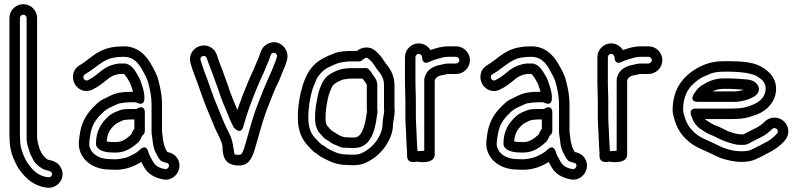

<svg xmlns="http://www.w3.org/2000/svg" viewBox="-20 -761 3805 916"><path d="M75 -114V-675C75 -683.6 82.4 -691 91 -691C99.6 -691 107 -683.6 107 -675V-99C107 -83.2 112 -63.5 117.2 -49.2L121 -36.1C121.2 -35.3 121.6 -34.3 121.8 -33.7L125.8 -23.7C126.1 -22.9 126.6 -21.8 126.9 -21.2L134.1 -7.9C145 19.7 168.5 34.7 182.1 43.8C183.9 45 186.4 46.2 188.1 46.7C217 56.4 221.1 54.3 225.6 61.2C228.2 65.2 228.6 68.7 227.7 72.6C225 83.7 216.7 85.7 206.5 84.3C166.4 78.5 142.3 57.7 120 28C114 20 108.4 12.9 105.4 6.8L98.4 -7.2C86.6 -30.7 76 -62.6 76 -93C76 -99.8 75 -106.4 75 -114ZM25 -675V-114C25 -106.1 25.2 -100.8 26 -91.8C26.5 -50.7 39.5 -13 53.6 15.2L60.6 29.2C65.7 39.4 71.7 48.1 80.4 58.6C105.8 92.1 142.4 125.2 198.1 133.5C252.6 144.9 301.6 86 267.4 33.8C249.4 6.3 221.9 4.7 207.1 0.3C192.7 -9.7 183.2 -22 179.1 -29.8L171.7 -43.6L168.7 -51.1L165 -63.9C162.1 -74.3 159.3 -84.5 157 -100.8V-675C157 -711.4 127.4 -741 91 -741C54.6 -741 25 -711.4 25 -675Z M502 -2C457.9 -2 425.1 -22.6 413.2 -46.5C404.4 -63 403.9 -71.7 408.8 -104.6C415.1 -155.3 429.4 -180.6 455.1 -208.7L476.1 -229.7C484.6 -237 494.8 -243.4 504.9 -248C526.7 -257.3 536.3 -263.9 550 -267.7C561.5 -270.3 584.8 -273 599 -273H627C631.4 -273 669 -247.4 669 -294C669 -327.5 657.7 -353.1 650.7 -373.9C644.4 -392.9 635.4 -403.9 630 -414C622.4 -427.9 608.8 -448.4 583.9 -456.7C581.4 -457.6 578.2 -458 576 -458H550C549.1 -458 547.9 -457.9 547.2 -457.8C508.4 -453.5 477.9 -436.5 455.8 -417C434.9 -400 422.5 -390.2 400.5 -379.2C381 -368.8 368.4 -397.7 386.1 -407.1C439.8 -437.8 468 -475.7 519.8 -485.5C536.8 -488.9 550.8 -490 571 -490C613.2 -490 637.5 -464.4 656.2 -431.8C669.9 -406.6 682.5 -387.2 688.7 -360.2C696.7 -328.1 703 -300.6 703 -262V-136C703 -118.3 706.2 -107.9 707.1 -98.4L709.2 -80.2C711.4 -59.9 718.5 -38.5 729.6 -20.1C731.6 -16.8 735.2 -6.4 746.3 4.7C755.4 13.7 778.2 14.4 782.8 19.6C791.8 29.8 781.9 45.8 770.3 46.1C737.1 40.9 721.5 29.4 710 10C699.8 -10 692.1 -19.9 688.1 -34.6C688.1 -34.6 679.3 -78.7 646.3 -45.7C632.5 -31.8 611.7 -21.5 587.9 -11.3C572.5 -5.9 551.5 -2.2 531.3 -1C521 -1 511.9 -2 502 -2ZM653.7 11.6C657.8 19 662.3 26.4 665.6 33.2C683.7 69.4 721.7 89.6 764.5 95.7C765 95.8 765.9 95.9 766.5 96C823.5 99.3 858.7 29.9 820.2 -13.6C807.4 -28 791.6 -33.2 778.4 -35.6C777.5 -37.2 775.5 -41.1 772.2 -46.3C766.9 -55.3 763.1 -67.7 758.7 -87.1L756.9 -103.6C755.4 -118.7 753 -125.8 753 -136V-262C753 -306.1 745.2 -340.3 737.3 -371.8C729.1 -407.6 712.6 -432.8 699.8 -456.2C677.3 -495.5 638.5 -540 571 -540C549 -540 530.1 -538.5 510.2 -534.5C440.3 -521.4 401.8 -473.9 362.1 -451C324.4 -430.1 321.1 -388.2 336.7 -360.3C351.3 -334 385.3 -315.2 423.9 -335C449.5 -347.9 467.1 -361.7 488.2 -379C505.6 -394.4 523.4 -404.5 551.4 -408H570.9C574.5 -405.8 579.8 -399.8 586.4 -389.4C594 -375.7 600.2 -367.4 603.3 -358.1C607.6 -345.1 611.6 -334.9 614.9 -323H599C579 -323 555.2 -320.3 538 -316.3C513.4 -309.7 500.7 -300.5 485.1 -293.9C468.8 -286.6 453.4 -277.7 441.3 -265.7L418.9 -243.3C386.6 -208 366.5 -169.7 359.2 -111.4C354.3 -78 353.5 -52.8 368.8 -23.5C391.3 20.4 442.2 47.6 501.2 48C509.8 48.6 522 49 532 49C581.5 49 621.6 31.7 653.7 11.6ZM633.9 -242.9C631.3 -241.4 629.4 -241 627 -241H599C586.3 -241 564.6 -240.1 554.7 -236.2L544.7 -232.2C536 -228.7 514.8 -222.1 497.5 -205.9C466.2 -177.5 438 -139 438 -78V-75C438 -44.6 482.5 -34.3 504.9 -34C513.5 -33.3 522 -33 531 -33C583.6 -33 616.7 -61.9 639.6 -82.3C644.9 -87 648.2 -92.4 651.6 -99.2L656.8 -110.8C657.9 -113.1 658.9 -114.4 661 -116C667.5 -120.9 671 -129.4 671 -136V-221C671 -221 674.4 -265.4 633.9 -242.9ZM506 -84C500 -84 493.8 -84.9 488.7 -86.5C493.2 -128.5 505.6 -145.9 531.7 -169.4C534.6 -172 548.9 -178.3 564.6 -186.3C571.2 -188.9 591.2 -191 599 -191H621V-146.7C617.3 -142.2 613.6 -136.7 611.2 -131.3L606.5 -120.9C606.3 -120.5 606.1 -120.1 604.7 -118.2C583 -98.9 563.2 -83 531 -83C522.2 -83 514.1 -84 506 -84Z M1253.1 -450.4C1256.7 -459.2 1260.3 -465.9 1262.7 -473.1L1267.6 -487.7C1273.8 -504.3 1273.2 -503.8 1278.3 -506.8C1292.3 -514.7 1305 -500.8 1301.1 -488.5C1294.5 -467.2 1285.5 -446.5 1275.8 -422.3C1268.6 -404.4 1260.1 -387.7 1252 -368.8C1241.3 -343.9 1232.1 -321.8 1220.7 -292L1200.6 -239.7C1178.6 -178.7 1164.3 -116.2 1145.1 -55.3C1140.7 -40.1 1135.8 -31.5 1130.9 -24.8C1125.5 -22.1 1108.9 -21.1 1100.3 -24.4C1095.9 -26.1 1099 -32.8 1090.7 -72.3C1087.1 -98.3 1076.8 -118.4 1069.4 -133.2L1059.4 -153.2C1046.5 -178.9 1034.8 -212.2 1020.9 -244.1C996.8 -298.3 976 -367.4 952.6 -426.3C946.7 -445.3 941.6 -457.9 937 -474.2C932.3 -489.1 948 -498.5 960.2 -491.9C965.4 -489.2 965.2 -485.3 974.7 -460C990.5 -420.4 1006 -376.1 1021.3 -334.1C1034.8 -289.9 1049.2 -257.7 1064.8 -220.6C1073.9 -197.4 1077.6 -188 1087.6 -167.8L1094.6 -153.8C1094.6 -153.8 1128.4 -111.7 1141.1 -158.4C1158.7 -223 1184 -289.8 1209.1 -349.5C1220.6 -378.2 1233.9 -403.1 1246.2 -433.6ZM1206.9 -469.6 1199.8 -452.4C1188.8 -424.9 1175.3 -399.6 1162.9 -368.5C1145.6 -327.4 1128.3 -283.3 1112.5 -236C1096.7 -276.6 1081.6 -307.4 1068.9 -349.3C1068.8 -349.6 1068.6 -350.1 1068.5 -350.5C1052.8 -393.6 1038.2 -435.8 1021.3 -478.1C1016.8 -490.2 1013.1 -520.4 983.8 -536.1C947.9 -555.2 909 -538.3 893.5 -508.6C886.1 -494.5 883.8 -476.5 889 -459.8C894.4 -441.3 899.2 -425.2 905.8 -408.7C928.2 -352.6 949.1 -282.4 975.1 -223.9C987.9 -194.7 999.7 -160.7 1014.6 -130.8L1024.3 -111.5C1031.6 -94.6 1039.4 -78.9 1041.2 -64.9C1043.1 -49.4 1037.6 5.3 1082.7 22.4C1107.7 31.9 1150.7 34.4 1171.4 4.5C1179.6 -6.3 1188 -23.7 1192.9 -40.7C1212.6 -102.9 1226.8 -164.8 1247.4 -222.3L1267.3 -274C1278.6 -303.3 1286.4 -322.2 1297.6 -348.2C1307 -366.1 1315.5 -383.7 1322.5 -404.4C1330.2 -423.5 1341.9 -446.1 1349.1 -474.2C1364.2 -525.9 1310.3 -582.3 1253.7 -550.3C1231.3 -537.6 1225.3 -517.4 1220.4 -504.3L1215.7 -490C1213.2 -484.6 1210.1 -477.3 1206.9 -469.6Z M1780 -243V-355C1780 -379.2 1765.8 -394.3 1761.3 -400.5C1750.5 -415.8 1739.6 -441.9 1716.9 -436.3C1716.2 -436.1 1715.6 -436 1715 -436H1656C1643.3 -436 1625.5 -434.4 1616.1 -432.5L1606.1 -430.5C1605.1 -430.3 1603.8 -430 1603.1 -429.7C1573 -419.7 1536.4 -403.6 1518.6 -368.2C1508.9 -348.7 1501.3 -329.1 1495.5 -301.9C1489.3 -269 1483 -240 1483 -199C1483 -168.3 1489.2 -141.5 1509.3 -121.3C1513.9 -116.8 1518.5 -110.1 1526.3 -102.3C1531.9 -96.8 1542.8 -92 1548.3 -88.4C1562.4 -75.3 1577.6 -70.6 1589.3 -66C1601.4 -60.6 1609.8 -56 1623 -56H1635C1644.3 -55.3 1650.2 -55 1656 -55H1670C1759.3 -55 1772.2 -163.6 1778.6 -211.4C1780 -217.3 1781 -221.8 1781 -228C1781 -233.1 1780 -238.7 1780 -243ZM1730 -355V-243C1730 -237.6 1730.1 -235 1730.9 -227.4C1730.7 -226.4 1729.5 -221.6 1729.2 -219.3C1720.9 -157 1705.7 -105 1670 -105H1656C1652.6 -105 1643.9 -106 1636 -106H1625.6C1595.5 -112.7 1579.7 -128.6 1559.5 -140C1556.7 -143.1 1551.4 -150 1544.7 -156.7C1537.4 -164 1533 -173.8 1533 -199C1533 -234.5 1538 -257.6 1544.5 -292.1C1549 -312.7 1554.8 -326.5 1563.6 -346.3C1570.6 -359.7 1590.3 -372.5 1617.5 -381.8C1626.4 -383.6 1646.7 -386 1656 -386H1709.5C1713.9 -379.6 1730 -360.9 1730 -355ZM1635 -24C1595.7 -24 1573.3 -37.2 1542.4 -52.7C1537.4 -56.3 1529.8 -64 1516.2 -70.4C1507 -76.2 1499.6 -85.8 1486.7 -98.7C1464.5 -120.9 1451 -149.9 1451 -199C1451 -250.8 1459.3 -297.9 1471.9 -338.6C1475.2 -349.4 1483.8 -366.2 1489.1 -381.3C1502 -405.9 1521.9 -427 1545.5 -438.8C1554.1 -443.4 1562.3 -447.4 1570.5 -450.9L1593.7 -460.1C1613.4 -464.9 1633.7 -468 1656 -468H1693C1711.8 -468 1721.6 -495.8 1737.2 -481.4L1746.2 -473.5C1758.1 -462.5 1762.8 -454.3 1773.3 -438.4C1778 -430.2 1782.2 -425.6 1785.4 -422.3C1801.1 -402.8 1812 -383.4 1812 -355V-243C1812 -239 1812.4 -235.1 1812.9 -231C1812.3 -217.7 1805 -189 1805 -168.5C1805 -137.6 1791 -111.7 1775.4 -88.1C1761.9 -69.3 1743.9 -52.7 1724.4 -40.8C1705.2 -29 1692.9 -23 1670 -23H1656C1652.6 -23 1643.6 -24 1635 -24ZM1862 -243V-355C1862 -399.2 1842.4 -431.6 1823.3 -454.8C1819.8 -459.2 1818 -461.5 1815.8 -464.9C1805.6 -480.2 1797.8 -493.9 1779.8 -510.5L1770.7 -518.6C1745.2 -542 1706.5 -537.9 1683.1 -518H1656C1628 -518 1597.2 -515.4 1576.7 -507.2L1551.4 -497.1C1540.7 -492.5 1533.1 -488.9 1522.5 -483.2C1470.5 -456.7 1442.4 -412.7 1424.1 -353.4C1410.2 -308.2 1401 -256.2 1401 -199C1401 -139.8 1419.2 -95.5 1451.3 -63.3C1461.3 -53.4 1472.5 -37.8 1492.6 -26.3C1498.1 -23.2 1504 -16 1518.8 -8.6C1548.1 6 1581.1 25.7 1634.1 26C1641.7 26.5 1650.8 27 1656 27H1670C1704.5 27 1729 15 1750.6 1.8C1776.1 -13.8 1799 -35 1816.6 -59.9C1834.4 -86.5 1855 -121.9 1855 -168.5C1855 -178.3 1863 -210.8 1863 -233C1863 -236 1862 -239.9 1862 -243Z M1968 -107C1968 -116.2 1967.6 -126.1 1966.9 -135.6L1965 -169.4C1964.3 -181.5 1964 -192.6 1964 -202V-283C1964 -313.3 1962 -338.9 1962 -365V-488C1962 -496.6 1969.4 -504 1978 -504C1985.6 -504 1993.5 -496.9 1994 -487.5C1994 -487.5 1992.1 -447.6 2030.2 -466.6C2048 -475.6 2071 -481.2 2094.6 -487.6C2104.9 -489.4 2112 -490 2121 -490H2156C2163.6 -490 2172 -481.7 2172 -474C2172 -466.3 2163.6 -458 2156 -458H2121C2104 -458 2090.7 -454.2 2080.8 -451.5C2050.4 -446.5 2016.9 -429.8 2007 -394.9C2005.7 -390.4 2004 -385.3 2004 -381V-41.9C1991.6 -40.6 1978.3 -40.2 1971.9 -40C1971.2 -57.2 1968 -92.8 1968 -107ZM1922 -33.5V-18C1922 23.6 1967.5 10 1967.5 10C1967.5 10 2054 26.5 2054 -24V-376.7C2057.1 -388.2 2067.2 -399.1 2089.5 -402.3C2103.3 -404.2 2109.2 -408 2121 -408H2156C2191.6 -408 2222 -437.8 2222 -474C2222 -510.2 2191.7 -540 2156 -540H2121C2086.5 -540 2061.8 -531.7 2033.9 -522.2C2023.6 -538.9 2002.9 -554 1978 -554C1941.7 -554 1912 -524.4 1912 -488V-365C1912 -336.3 1914 -310.9 1914 -283V-202C1914 -191.4 1914.3 -179.8 1915 -166.6L1917.1 -132.4C1917.7 -123.2 1918 -115.1 1918 -107C1918 -92.3 1921 -57 1921 -49C1921 -43.6 1922 -41.7 1922 -33.5Z M2446 -2C2401.9 -2 2369.1 -22.6 2357.2 -46.5C2348.4 -63 2347.9 -71.7 2352.8 -104.6C2359.1 -155.3 2373.4 -180.6 2399.1 -208.7L2420.1 -229.7C2428.6 -237 2438.8 -243.4 2448.9 -248C2470.7 -257.3 2480.3 -263.9 2494 -267.7C2505.5 -270.3 2528.8 -273 2543 -273H2571C2575.4 -273 2613 -247.4 2613 -294C2613 -327.5 2601.7 -353.1 2594.7 -373.9C2588.4 -392.9 2579.4 -403.9 2574 -414C2566.4 -427.9 2552.8 -448.4 2527.9 -456.7C2525.4 -457.6 2522.2 -458 2520 -458H2494C2493.1 -458 2491.9 -457.9 2491.2 -457.8C2452.4 -453.5 2421.9 -436.5 2399.8 -417C2378.9 -400 2366.5 -390.2 2344.5 -379.2C2325 -368.8 2312.4 -397.7 2330.1 -407.1C2383.8 -437.8 2412 -475.7 2463.8 -485.5C2480.8 -488.9 2494.8 -490 2515 -490C2557.2 -490 2581.5 -464.4 2600.2 -431.8C2613.9 -406.6 2626.5 -387.2 2632.7 -360.2C2640.7 -328.1 2647 -300.6 2647 -262V-136C2647 -118.3 2650.2 -107.9 2651.1 -98.4L2653.2 -80.2C2655.4 -59.9 2662.5 -38.5 2673.6 -20.1C2675.6 -16.8 2679.2 -6.4 2690.3 4.7C2699.4 13.7 2722.2 14.4 2726.8 19.6C2735.8 29.8 2725.9 45.8 2714.3 46.1C2681.1 40.9 2665.5 29.4 2654 10C2643.8 -10 2636.1 -19.9 2632.1 -34.6C2632.1 -34.6 2623.3 -78.7 2590.3 -45.7C2576.5 -31.8 2555.7 -21.5 2531.9 -11.3C2516.5 -5.9 2495.5 -2.2 2475.3 -1C2465 -1 2455.9 -2 2446 -2ZM2597.7 11.6C2601.8 19 2606.3 26.4 2609.6 33.2C2627.7 69.4 2665.7 89.6 2708.5 95.7C2709 95.8 2709.9 95.9 2710.5 96C2767.5 99.3 2802.7 29.9 2764.2 -13.6C2751.4 -28 2735.6 -33.2 2722.4 -35.6C2721.5 -37.2 2719.5 -41.1 2716.2 -46.3C2710.9 -55.3 2707.1 -67.7 2702.7 -87.1L2700.9 -103.6C2699.4 -118.7 2697 -125.8 2697 -136V-262C2697 -306.1 2689.2 -340.3 2681.3 -371.8C2673.1 -407.6 2656.6 -432.8 2643.8 -456.2C2621.3 -495.5 2582.5 -540 2515 -540C2493 -540 2474.1 -538.5 2454.2 -534.5C2384.3 -521.4 2345.8 -473.9 2306.1 -451C2268.4 -430.1 2265.1 -388.2 2280.7 -360.3C2295.3 -334 2329.3 -315.2 2367.9 -335C2393.5 -347.9 2411.1 -361.7 2432.2 -379C2449.6 -394.4 2467.4 -404.5 2495.4 -408H2514.9C2518.5 -405.8 2523.8 -399.8 2530.4 -389.4C2538 -375.7 2544.2 -367.4 2547.3 -358.1C2551.6 -345.1 2555.6 -334.9 2558.9 -323H2543C2523 -323 2499.2 -320.3 2482 -316.3C2457.4 -309.7 2444.7 -300.5 2429.1 -293.9C2412.8 -286.6 2397.4 -277.7 2385.3 -265.7L2362.9 -243.3C2330.6 -208 2310.5 -169.7 2303.2 -111.4C2298.3 -78 2297.5 -52.8 2312.8 -23.5C2335.3 20.4 2386.2 47.6 2445.2 48C2453.8 48.6 2466 49 2476 49C2525.5 49 2565.6 31.7 2597.7 11.6ZM2577.9 -242.9C2575.3 -241.4 2573.4 -241 2571 -241H2543C2530.3 -241 2508.6 -240.1 2498.7 -236.2L2488.7 -232.2C2480 -228.7 2458.8 -222.1 2441.5 -205.9C2410.2 -177.5 2382 -139 2382 -78V-75C2382 -44.6 2426.5 -34.3 2448.9 -34C2457.5 -33.3 2466 -33 2475 -33C2527.6 -33 2560.7 -61.9 2583.6 -82.3C2588.9 -87 2592.2 -92.4 2595.6 -99.2L2600.8 -110.8C2601.9 -113.1 2602.9 -114.4 2605 -116C2611.5 -120.9 2615 -129.4 2615 -136V-221C2615 -221 2618.4 -265.4 2577.9 -242.9ZM2450 -84C2444 -84 2437.8 -84.9 2432.7 -86.5C2437.2 -128.5 2449.6 -145.9 2475.7 -169.4C2478.6 -172 2492.9 -178.3 2508.6 -186.3C2515.2 -188.9 2535.2 -191 2543 -191H2565V-146.7C2561.3 -142.2 2557.6 -136.7 2555.2 -131.3L2550.5 -120.9C2550.3 -120.5 2550.1 -120.1 2548.7 -118.2C2527 -98.9 2507.2 -83 2475 -83C2466.2 -83 2458.1 -84 2450 -84Z M2886 -107C2886 -116.2 2885.6 -126.1 2884.9 -135.6L2883 -169.4C2882.3 -181.5 2882 -192.6 2882 -202V-283C2882 -313.3 2880 -338.9 2880 -365V-488C2880 -496.6 2887.4 -504 2896 -504C2903.6 -504 2911.5 -496.9 2912 -487.5C2912 -487.5 2910.1 -447.6 2948.2 -466.6C2966 -475.6 2989 -481.2 3012.6 -487.6C3022.9 -489.4 3030 -490 3039 -490H3074C3081.6 -490 3090 -481.7 3090 -474C3090 -466.3 3081.6 -458 3074 -458H3039C3022 -458 3008.7 -454.2 2998.8 -451.5C2968.4 -446.5 2934.9 -429.8 2925 -394.9C2923.7 -390.4 2922 -385.3 2922 -381V-41.9C2909.6 -40.6 2896.3 -40.2 2889.9 -40C2889.2 -57.2 2886 -92.8 2886 -107ZM2840 -33.5V-18C2840 23.6 2885.5 10 2885.5 10C2885.5 10 2972 26.5 2972 -24V-376.7C2975.1 -388.2 2985.2 -399.1 3007.5 -402.3C3021.3 -404.2 3027.2 -408 3039 -408H3074C3109.6 -408 3140 -437.8 3140 -474C3140 -510.2 3109.7 -540 3074 -540H3039C3004.5 -540 2979.8 -531.7 2951.9 -522.2C2941.6 -538.9 2920.9 -554 2896 -554C2859.7 -554 2830 -524.4 2830 -488V-365C2830 -336.3 2832 -310.9 2832 -283V-202C2832 -191.4 2832.3 -179.8 2833 -166.6L2835.1 -132.4C2835.7 -123.2 2836 -115.1 2836 -107C2836 -92.3 2839 -57 2839 -49C2839 -43.6 2840 -41.7 2840 -33.5Z M3601 -337C3601 -341.9 3599 -347.5 3597 -350.6C3581.2 -383.9 3539.2 -382 3531.9 -382.8C3520.5 -384.3 3475.5 -387 3461 -387H3433C3385 -387 3354.1 -369.7 3327.8 -353.2C3314.6 -345 3304 -333.8 3294.3 -318.6C3294.3 -318.6 3260.4 -275 3311 -275L3492 -275C3492.8 -275 3493.9 -275.1 3494.5 -275.1C3528.1 -278.5 3554.8 -286.5 3579.9 -301.6C3586.6 -305.6 3601 -318.9 3601 -337ZM3528.9 -332.7C3519.1 -329.4 3507.6 -326.8 3490.7 -325L3379 -325C3393.4 -332 3409.1 -337 3433 -337H3461C3472.5 -337 3521.4 -334.1 3528.9 -332.7ZM3471 -243H3301C3301 -243 3265.2 -246.4 3277.3 -210.1C3285.4 -185.8 3300 -157.4 3326.9 -142.6C3341.8 -132.1 3357.4 -122.7 3376.2 -115.6C3390.4 -110.3 3420.4 -92.9 3443.1 -85.3C3449.3 -83.2 3455.1 -81.4 3460 -80L3476.9 -75C3486.9 -72.1 3495.7 -70 3511 -70H3530C3546.4 -70 3561.4 -81.7 3567.2 -84.6L3604.7 -103.4C3629.8 -114.7 3647.5 -129.1 3663.7 -145.3C3667.3 -148.9 3669.9 -150 3675 -150C3683.6 -150 3691 -142.6 3691 -134C3691 -128.8 3689 -125.3 3679.3 -115.7C3669.1 -105.4 3653.2 -93.1 3640.7 -85.8C3614.7 -71.6 3587.9 -58.4 3562.4 -45.7C3540.8 -36.8 3494.8 -37.7 3467.3 -45.2L3451.6 -49.1C3438.2 -53.2 3424.3 -58.3 3414.2 -63.4L3391.9 -74.5C3347.4 -95.3 3315.4 -106 3289.7 -131.7C3269.4 -151.9 3254.3 -172.8 3245.1 -207.8C3241.3 -220.4 3239.6 -229.6 3239 -235.9C3239.3 -318.9 3275.8 -359.5 3328.4 -391.3C3339.6 -397.3 3358.9 -404.3 3373.8 -411C3386.5 -415.9 3410.4 -419 3433 -419H3461C3510.5 -419 3558.4 -412.4 3584.8 -400.6C3617 -383.1 3638.3 -364.3 3631.4 -324.5C3624.8 -289.7 3595.5 -268.9 3559.1 -256.7L3541.8 -250.9C3527.3 -247 3512.1 -244 3497 -244C3488.3 -244 3479.7 -243 3471 -243ZM3675 -200C3657.5 -200 3640.7 -193.1 3628.3 -180.7C3614.3 -166.6 3600.4 -157.1 3582.8 -148.4L3544.8 -129.4C3535.2 -124.6 3531.1 -121.7 3526.4 -120H3512.2C3502.7 -120.9 3500.9 -121.5 3489.6 -123.4L3474 -128C3469.5 -129.3 3464.7 -130.8 3458.9 -132.7C3446.9 -136.7 3417.9 -154.7 3393.2 -162.6C3380.9 -167.3 3367 -175.5 3354.5 -184.3C3350.2 -187.4 3347.1 -188.3 3342.6 -193H3471C3501.4 -193 3533.3 -195.4 3556.9 -203.3L3574.3 -209.1C3621.6 -222.3 3669.6 -257.8 3680.6 -315.5C3693.1 -387.4 3644 -425.5 3607.9 -445C3570.9 -464.9 3513.7 -469 3461 -469H3433C3379.3 -469 3342 -455.7 3303.6 -434.7C3239.3 -396.2 3189 -337.4 3189 -235C3189 -221.7 3192.1 -210.7 3196.9 -194.2C3207.6 -154.4 3226.8 -121.6 3254.7 -95.9C3289.7 -61.4 3329.5 -48.4 3370.1 -29.5L3391.8 -18.6C3406.3 -11.4 3423.5 -4.6 3438.9 -0.7L3454.6 3.2C3490.6 12.8 3544.7 16.6 3583 -0.1C3610.8 -12.3 3637.7 -27.2 3665.3 -42.2C3683.7 -52.9 3700.8 -66.4 3714.7 -80.3C3724.3 -89.9 3741 -106.9 3741 -134C3741 -170.4 3711.4 -200 3675 -200Z"/></svg>

Font: HoneyBee
Style: Str
Weight: 700
Foundry: Cannot Into Space Fonts
Version: Version 0.89